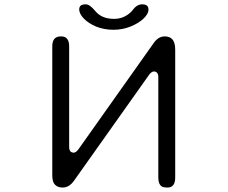

<svg xmlns="http://www.w3.org/2000/svg" viewBox="-20 -845 1040 877"><path d="M501 -758.8Q443.4 -758.8 414.1 -795.9Q389.6 -825.2 372.1 -825.2Q354.5 -825.2 348.1 -818.8Q341.8 -812.5 341.8 -802.7Q341.8 -781.2 364.3 -758.8Q384.8 -738.3 418.9 -723.6Q456.1 -709 498 -709Q540 -709 577.1 -724.1Q614.3 -739.3 636.2 -760.7Q658.2 -782.2 658.2 -799.8Q658.2 -812.5 652.3 -818.4Q645.5 -825.2 628.4 -825.2Q611.3 -825.2 595.7 -810.5Q593.8 -808.6 589.8 -803.7Q584 -795.9 580.1 -792Q546.9 -758.8 501 -758.8ZM662.1 -504.9Q672.9 -518.6 683.6 -518.6Q696.3 -518.6 701.2 -505.9Q703.1 -501 703.1 -492.2V-34.2Q703.1 -2 720.7 7.8Q729.5 11.7 745.1 11.7Q780.3 11.7 780.3 -34.2V-619.1Q780.3 -652.3 765.6 -667Q753.9 -678.7 732.4 -678.7Q702.1 -678.7 680.7 -646.5L336.9 -161.1Q326.2 -147.5 315.4 -147.5Q307.6 -148.4 302.7 -152.3Q295.9 -159.2 295.9 -173.8V-632.8Q295.9 -668.9 273.4 -676.8Q267.6 -678.7 257.8 -678.7Q227.5 -678.7 220.7 -651.4Q218.8 -643.6 218.8 -632.8V-43.9Q218.8 -13.7 231.4 -1Q244.1 11.7 266.6 11.7Q289.1 11.7 307.6 -6.8L317.4 -18.6Z"/></svg>

Font: FakePearl
Style: ExtraLight
Weight: 300
Version: Version 1.2